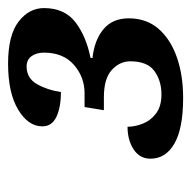

<svg xmlns="http://www.w3.org/2000/svg" viewBox="-19 -846 484 487"><g transform="rotate(-90 223.5 -602.0)"><path d="M219 -380Q142 -380 103.5 -402Q65 -424 65 -463Q65 -490 88.5 -505.5Q112 -521 146 -521Q146 -502 154 -482Q162 -462 180 -448.5Q198 -435 228 -435Q263 -435 287.5 -453Q312 -471 312 -514Q312 -541 290 -561Q268 -581 221 -581H188L196 -630H231Q272 -630 303 -657Q334 -684 334 -733Q334 -752 325 -764.5Q316 -777 299 -777Q269 -777 254 -750.5Q239 -724 234 -690Q195 -690 171 -701.5Q147 -713 147 -737Q147 -773 189.5 -798.5Q232 -824 306 -824Q378 -824 412.5 -797.5Q447 -771 447 -733Q447 -681 411.5 -653.5Q376 -626 321 -615L320 -610Q366 -605 393.5 -582Q421 -559 421 -518Q421 -473 394.5 -442.5Q368 -412 322.5 -396Q277 -380 219 -380Z"/></g></svg>

Font: Noto Serif Tamil ExtraBold
Style: Italic
Weight: 800
Italic angle: -12°
Designer: Indian Type Foundry, Tom Grace, and the Monotype Design Team
Foundry: Monotype Imaging Inc.
Version: Version 2.003; ttfautohint (v1.8.4.7-5d5b)